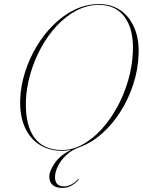

<svg xmlns="http://www.w3.org/2000/svg" viewBox="-20 -730 700 942"><path d="M465.5 -710Q527.5 -710 572 -678.8Q616.5 -647.5 639.8 -592Q663 -536.5 660 -463Q657.5 -389.5 634.2 -317.5Q611 -245.5 571.5 -183Q532 -120.5 480.8 -75Q429.5 -29.5 371.5 -8.5Q331 6 304.2 31.8Q277.5 57.5 264.2 85.2Q251 113 250 134Q247.5 184.5 294.5 184.5Q312.5 184.5 331 174.5Q349.5 164.5 360.5 150.5Q363.5 147.5 365.5 148Q367 148.5 364 152.5Q354 166.5 333.2 179.2Q312.5 192 286 192Q254 192 237.5 176.8Q221 161.5 222 134Q222.5 108.5 249.2 69.5Q276 30.5 330.5 4.5Q316 7.5 305 8.8Q294 10 285 10Q221.5 10 174 -20Q126.5 -50 101.5 -106.5Q76.5 -163 79 -242Q81.5 -307 102.2 -373.8Q123 -440.5 158.8 -500.8Q194.5 -561 242.5 -608.2Q290.5 -655.5 347 -682.8Q403.5 -710 465.5 -710ZM107 -235Q103.5 -118 147.8 -56Q192 6 285.5 6Q336 6 385.2 -21Q434.5 -48 478 -95.5Q521.5 -143 555.2 -204.8Q589 -266.5 609.2 -336.8Q629.5 -407 632 -478.5Q636 -585.5 592.2 -645.8Q548.5 -706 465 -706Q407.5 -706 355 -678.2Q302.5 -650.5 258.2 -603Q214 -555.5 181 -494.8Q148 -434 128.8 -367.2Q109.5 -300.5 107 -235Z"/></svg>

Font: Fraunces 144pt Thin
Style: Italic
Weight: 100
Italic angle: -16°
Version: Version 1.000;[b76b70a41]